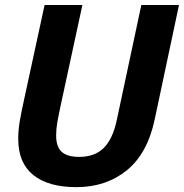

<svg xmlns="http://www.w3.org/2000/svg" viewBox="-20 -758 756 790"><path d="M616.5 -266.5Q587 -126.5 501.8 -57.2Q416.5 12 294 12Q179 12 117 -37.8Q55 -87.5 55 -186.5Q55 -221.5 61 -257.8Q67 -294 80 -352.5L163.5 -737.5H319L231 -330.5Q220.5 -281.5 215.8 -254.5Q211 -227.5 211 -200.5Q211 -154 234 -133.2Q257 -112.5 306 -112.5Q369.5 -112.5 406.8 -149.2Q444 -186 460.5 -264L561.5 -737.5H716.5Z"/></svg>

Font: Epilogue
Style: Bold Italic
Weight: 700
Italic angle: -12°
Designer: Tyler Finck
Foundry: Etcetera Type Co
Version: Version 2.111; ttfautohint (v1.8.3)